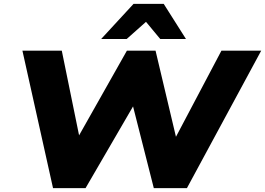

<svg xmlns="http://www.w3.org/2000/svg" viewBox="-20 -965 1360 985"><path d="M252 0 95 -705H297L395 -225H360L631 -705H778L892 -224H862L1116 -705H1320L939 0H769L658 -437H673L419 0ZM499 -765 665 -945H820L934 -765H802L729 -853L630 -765Z"/></svg>

Font: Nunito Sans 10pt SemiExpanded Black
Style: Italic
Weight: 900
Width: 6
Italic angle: -9°
Designer: Vernon Adams
Foundry: Vernon Adams
Version: Version 3.101;gftools[0.9.27]